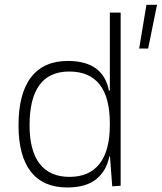

<svg xmlns="http://www.w3.org/2000/svg" viewBox="-20 -786 686 815"><path d="M265.1 9.8Q163.6 9.8 111.1 -57.1Q58.6 -124 58.6 -253.9Q58.6 -388.7 111.8 -458Q165 -527.3 268.1 -527.3Q418 -527.3 442.4 -401.4H446.3V-732.4H492.2V2.4L456.5 4.9L446.8 -122.1H444.3Q432.1 -61 388.7 -25.6Q345.2 9.8 265.1 9.8ZM446.3 -255.9V-261.2Q446.3 -482.4 273.9 -482.4Q105.5 -482.4 105.5 -253.9Q105.5 -146.5 148.4 -90.8Q191.4 -35.2 274.9 -35.2Q359.4 -35.2 402.8 -91.1Q446.3 -147 446.3 -255.9ZM570.8 -580.1 601.6 -765.6H646.5L608.9 -580.1Z"/></svg>

Font: Cascadia Mono ExtraLight
Style: Regular
Weight: 200
Monospace: yes
Designer: Aaron Bell
Foundry: Saja Typeworks
Version: Version 2404.023; ttfautohint (v1.8.4)